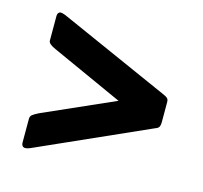

<svg xmlns="http://www.w3.org/2000/svg" viewBox="-71 -603 606 572"><g transform="rotate(15 232.5 -316.5)"><path d="M67 -112Q53 -106 46.5 -109Q40 -112 40 -123V-195Q40 -203 45.5 -207.5Q51 -212 65 -219L284 -316L63 -416Q40 -426 40 -436V-512Q40 -521 46 -524.5Q52 -528 73 -518L406 -370Q416 -366 420.5 -362Q425 -358 425 -350V-289Q425 -276 421 -271.5Q417 -267 410 -265Z"/></g></svg>

Font: Glory ExtraBold
Style: Regular
Weight: 800
Designer: Robert Leuschke
Foundry: Robert Leuschke
Version: Version 1.011